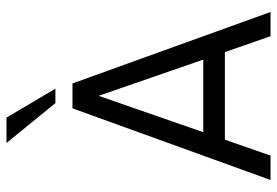

<svg xmlns="http://www.w3.org/2000/svg" viewBox="-148 -685 833 577"><g transform="rotate(-90 268.5 -396.5)"><path d="M290.5 -646.5H247.1L127.4 -793.5H203.6ZM448.2 0 400.4 -137.2H137.2L89.4 0H16.1L231.4 -595.2H306.2L521 0ZM159.7 -202.1H377.9L269 -516.6Z"/></g></svg>

Font: Now
Style: Regular
Weight: 400
Designer: Alfredo Marco Pradil
Foundry: Alfredo Marco Pradil
Version: Version 1.200;hotconv 1.0.109;makeotfexe 2.5.65596